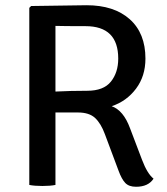

<svg xmlns="http://www.w3.org/2000/svg" viewBox="-20 -707 639 734"><path d="M99 -684 311 -687Q416 -687 476 -633.5Q536 -580 536 -483Q536 -416 500 -368Q464 -320 407 -301Q452 -285 477 -217L523 -96Q543 -43 567 -24Q547 7 500 7Q473 7 459 -7.5Q445 -22 433 -55L381 -194Q366 -235 343.5 -256Q321 -277 278 -277H192V0Q172 4 142 4Q112 4 92 0V-677ZM192 -608V-357Q251 -360 313.5 -360Q376 -360 404 -395Q432 -430 432 -483Q432 -607 307 -607Q226 -607 192 -608Z"/></svg>

Font: Signika Negative
Style: Regular
Weight: 400
Designer: Anna Giedrys
Foundry: Anna Giedrys
Version: Version 1.001